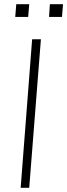

<svg xmlns="http://www.w3.org/2000/svg" viewBox="-20 -900 322 920"><path d="M134 -712H176L120 0H79ZM120 -880 115 -819H53L58 -880ZM282 -880 277 -819H215L219 -880Z"/></svg>

Font: Muli ExtraLight
Style: Italic
Weight: 275
Italic angle: -4.541°
Designer: Vernon Adams
Foundry: Vernon Adams
Version: Version 2.001